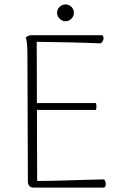

<svg xmlns="http://www.w3.org/2000/svg" viewBox="-20 -848 567 868"><path d="M130 0Q119 0 112.5 -7.5Q106 -15 106 -28L104 -592Q104 -622 102.5 -643Q101 -664 97 -678Q102 -684 109 -686.5Q116 -689 127 -689H438Q444 -689 446.5 -684Q449 -679 448 -672Q447 -665 443 -659.5Q439 -654 434 -652Q361 -655 291.5 -656.5Q222 -658 146 -659L148 -30Q198 -30 249 -31.5Q300 -33 350 -34.5Q400 -36 448 -37Q453 -36 455.5 -29.5Q458 -23 458 -16.5Q458 -10 456 -5Q454 0 447 0ZM139 -351V-382H414Q416 -374 416 -366.5Q416 -359 414 -351ZM276 -752Q261 -752 249.5 -763.5Q238 -775 238 -790Q238 -806 249.5 -817Q261 -828 276 -828Q292 -828 303 -817Q314 -806 314 -790Q314 -775 303 -763.5Q292 -752 276 -752Z"/></svg>

Font: Arima ExtraLight
Style: Regular
Weight: 250
Designer: Joana Correia and Natanael Gama
Foundry: NDISCOVER
Version: Version 1.101;gftools[0.9.23]